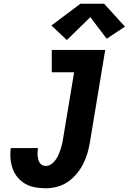

<svg xmlns="http://www.w3.org/2000/svg" viewBox="-20 -1003 691 1031"><path d="M226 8Q197 8 168.5 3Q140 -2 116.5 -15.5Q93 -29 75.5 -49.5Q58 -70 48.5 -96Q39 -122 36.5 -150.5Q34 -179 38 -208H184Q182 -197 181.5 -187Q181 -177 182 -167Q183 -157 185.5 -147Q188 -137 193 -129Q198 -121 206.5 -116.5Q215 -112 226 -112Q241 -112 254.5 -121Q268 -130 277.5 -143Q287 -156 293.5 -170.5Q300 -185 305 -200Q310 -215 313.5 -230Q317 -245 319 -260L378 -615H258V-735H545L463 -240Q458 -210 449.5 -180.5Q441 -151 426.5 -122.5Q412 -94 391 -69Q370 -44 343.5 -26Q317 -8 286.5 0Q256 8 226 8ZM339 -788 256 -866 412 -983H539L651 -860L553 -795L465 -911Z"/></svg>

Font: Iosevka Curly Slab HvExObl
Style: Regular
Weight: 900
Width: 7
Italic angle: -9°
Monospace: yes
Designer: Belleve Invis
Foundry: Belleve Invis
Version: Version 11.1.0; ttfautohint (v1.8.3)